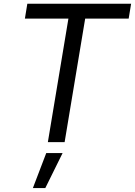

<svg xmlns="http://www.w3.org/2000/svg" viewBox="-20 -747 709 1009"><path d="M110.8 -649.1 123.6 -727.3H669L656.2 -649.1H427.6L319.6 0H231.5L339.5 -649.1ZM152.7 241.5 223 57.5H308.9L218 241.5Z"/></svg>

Font: Karasuma Gothic
Style: Italic
Weight: 400
Italic angle: -9.39999°
Designer: Rasmus Andersson / Ryoko Nishizuka
Foundry: Genbu
Version: Version 1.00